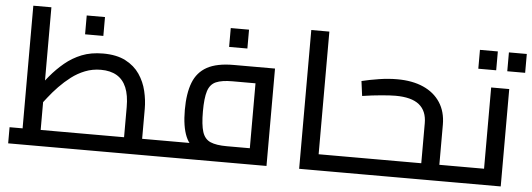

<svg xmlns="http://www.w3.org/2000/svg" viewBox="-48 -849 2729 984"><g transform="rotate(5 1316.5 -357.0)"><path d="M702 0V-83H810V0ZM20 0V-83H693L609 -9V-238Q609 -299 592.5 -338.5Q576 -378 543 -397.5Q510 -417 461 -417Q418 -417 380 -402Q342 -387 310 -362.5Q278 -338 250 -309Q222 -280 199.5 -251Q177 -222 159 -199L131 -277Q165 -320 198 -359.5Q231 -399 269.5 -431Q308 -463 355.5 -482Q403 -501 465 -501Q535 -501 581 -477Q627 -453 653.5 -414Q680 -375 691 -328.5Q702 -282 702 -238V0ZM87 -83V-714H180V-83ZM810 0V-83Q816 -83 820 -80Q824 -77 826 -72Q828 -67 829 -59.5Q830 -52 830 -42Q830 -33 829 -25Q828 -17 826 -11.5Q824 -6 820 -3Q816 0 810 0ZM364 -591V-688H458V-591Z M810 0V-83H1304L1256 -41V-450L1295 -417H1137Q1083 -417 1053 -404Q1023 -391 1011.5 -355Q1000 -319 1000 -250Q1000 -181 1011.5 -145Q1023 -109 1053 -96Q1083 -83 1137 -83V-18Q1050 -18 1000 -40Q950 -62 928.5 -113Q907 -164 907 -250Q907 -335 928.5 -390.5Q950 -446 1000 -473.5Q1050 -501 1137 -501H1349V0ZM810 0Q804 0 800 -3Q796 -6 794 -11.5Q792 -17 791 -25Q790 -33 790 -42Q790 -55 791.5 -64Q793 -73 797.5 -78Q802 -83 810 -83ZM1105 -591V-688H1199V-591Z M1610 0V-83H1730V0ZM1517 0V-714H1610V0ZM1730 0V-83Q1735 -83 1739 -80Q1743 -77 1745 -72Q1747 -67 1748.5 -59.5Q1750 -52 1750 -42Q1750 -33 1748.5 -25Q1747 -17 1745 -11.5Q1743 -6 1739 -3Q1735 0 1730 0Z M2231 0V-83H2339V0ZM1730 0Q1724 0 1720 -3Q1716 -6 1714 -11.5Q1712 -17 1711 -25Q1710 -33 1710 -42Q1710 -55 1711.5 -64Q1713 -73 1717.5 -78Q1722 -83 1730 -83ZM1730 0V-83H2168L2138 -58V-289Q2138 -352 2098.5 -384Q2059 -416 1976 -416Q1951 -416 1904.5 -412Q1858 -408 1806 -400L1796 -476Q1837 -486 1885 -493.5Q1933 -501 1978 -501Q2056 -501 2112.5 -476Q2169 -451 2200 -403.5Q2231 -356 2231 -289V0ZM2339 0V-83Q2345 -83 2348.5 -80Q2352 -77 2354.5 -72Q2357 -67 2358 -59.5Q2359 -52 2359 -42Q2359 -33 2358 -25Q2357 -17 2354.5 -11.5Q2352 -6 2348.5 -3Q2345 0 2339 0Z M2339 0V-83H2509L2461 -45V-501H2554V0ZM2339 0Q2333 0 2329 -3Q2325 -6 2323 -11.5Q2321 -17 2320 -25Q2319 -33 2319 -42Q2319 -55 2320.5 -64Q2322 -73 2326.5 -78Q2331 -83 2339 -83ZM2387 -591V-688H2479V-591ZM2536 -591V-688H2628V-591Z"/></g></svg>

Font: Cairo Play SemiBold
Style: Regular
Weight: 600
Designer: Mohamed Gaber, Accademia di Belle Arti di Urbino
Foundry: Kief Type Foundry, Accademia di Belle Arti di Urbino
Version: Version 3.130;gftools[0.9.24]